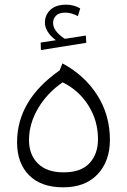

<svg xmlns="http://www.w3.org/2000/svg" viewBox="-20 -788 544 821"><path d="M53 -180Q53 -360 235 -487L247 -517Q342 -466 396 -381Q450 -296 450 -190Q450 -99 397.5 -43Q345 13 250 13Q156 13 104.5 -38.5Q53 -90 53 -180ZM399 -193Q399 -272 358 -337Q317 -402 248 -436Q182 -391 143 -325Q104 -259 104 -189Q104 -127 142 -89Q180 -51 252 -51Q326 -51 362.5 -90Q399 -129 399 -193ZM349 -605 155 -574 154 -606 219 -616Q196 -633 184 -652.5Q172 -672 172 -691Q172 -724 195.5 -746Q219 -768 263 -768Q296 -768 323 -752L313 -719Q285 -734 260 -734Q232 -734 219.5 -721Q207 -708 207 -690Q207 -655 257 -622L347 -636Z"/></svg>

Font: FiraGO Light
Style: Italic
Weight: 300
Italic angle: -8°
Designer: bBox Type GmbH
Foundry: bBox Type GmbH
Version: Version 1.001